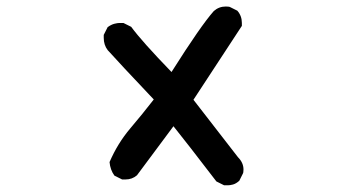

<svg xmlns="http://www.w3.org/2000/svg" viewBox="-20 -549 1040 581"><path d="M394.5 -18.6Q379.9 -5.9 359.4 -5.9Q355.5 -5.9 349.6 -5.9L326.2 -17.6Q313.5 -35.2 311.5 -58.6Q335.9 -115.2 374 -160.2Q412.1 -205.1 445.3 -248Q338.9 -360.4 305.7 -397.5Q293.9 -413.1 293.9 -434.6Q293.9 -437.5 293.9 -443.4L305.7 -466.8Q316.4 -474.6 326.2 -477.1Q335.9 -479.5 341.8 -479.5Q347.7 -479.5 353.5 -479.5L377 -467.8Q409.2 -423.8 499 -331.1Q587.9 -471.7 627 -515.6Q642.6 -529.3 663.1 -529.3Q673.8 -529.3 676.8 -527.3L698.2 -516.6Q711.9 -501 711.9 -479.5Q711.9 -476.6 711.9 -470.7L565.4 -247.1Q699.2 -74.2 700.2 -73.2Q716.8 -56.6 716.8 -36.1Q716.8 -26.4 714.8 -23.4L704.1 -2Q694.3 6.8 685.1 9.3Q675.8 11.7 669.9 11.7Q664.1 11.7 658.2 11.7L634.8 0Q542 -121.1 504.9 -167Z"/></svg>

Font: JasonHandwriting2
Style: SemiBold
Weight: 600
Version: Version 1.04.7